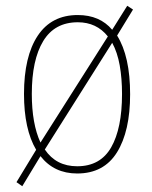

<svg xmlns="http://www.w3.org/2000/svg" viewBox="-20 -590 524 664"><path d="M249 -513Q314 -513 353 -464L120 -97Q90 -162 90 -265Q90 -383 129.5 -448Q169 -513 249 -513ZM247 -15Q174 -15 135 -73L368 -442Q386 -409 394 -364Q402 -319 402 -265Q402 -146 364.5 -80.5Q327 -15 247 -15ZM385 -467 440 -557 420 -570 368 -487Q325 -538 249 -538Q158 -538 110.5 -466.5Q63 -395 63 -265Q63 -143 105 -72L37 40L57 54L120 -50Q167 10 247 10Q339 10 384.5 -63Q430 -136 430 -264Q430 -395 385 -467Z"/></svg>

Font: Noto Sans Display SemiCondensed Thin
Style: Regular
Weight: 250
Width: 4
Designer: Monotype Design team
Foundry: Monotype Imaging Inc.
Version: 1.000